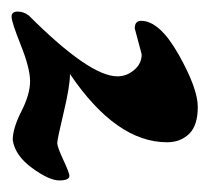

<svg xmlns="http://www.w3.org/2000/svg" viewBox="-37 -304 362 332"><g transform="rotate(90 144.0 -138.0)"><path d="M72 -202 27 -190Q14 -190 14 -201Q14 -233 72.5 -266Q131 -299 163 -299Q195 -299 209.5 -284Q224 -269 224 -246Q224 -158 106 -78Q127 -78 173 -67Q219 -56 225.5 -56Q232 -56 254.5 -66.5Q277 -77 282 -77Q290 -77 290 -59.5Q290 -42 268.5 -12.5Q247 17 220 21Q200 21 170.5 6Q141 -9 118.5 -9Q96 -9 56 7Q16 23 7 23Q-2 23 -2 12.5Q-2 2 5 -7Q110 -112 110 -160Q110 -176 99 -189Q88 -202 72 -202Z"/></g></svg>

Font: Dr Sugiyama
Style: Regular
Weight: 400
Designer: Alejandro Paul
Foundry: Alejandro Paul
Version: Version 1.000